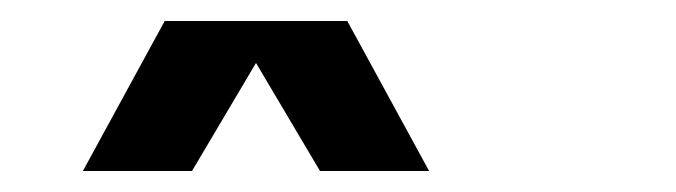

<svg xmlns="http://www.w3.org/2000/svg" viewBox="-20 -743 644 183"><path d="M311 -723 389 -580H285L224 -683L163 -580H59L137 -723Z"/></svg>

Font: MedMera Sans Semibold
Style: Regular
Weight: 600
Designer: Kasper Nordkvist
Foundry: UNCUT.wtf
Version: Version 1.300